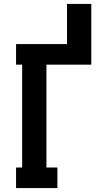

<svg xmlns="http://www.w3.org/2000/svg" viewBox="-20 -960 540 980"><path d="M62 0V-105H93V-630H62V-735H322V-940H446V-630H217V-105H273V0Z"/></svg>

Font: Iosevka Slab Extrabold
Style: Regular
Weight: 800
Monospace: yes
Designer: Belleve Invis
Foundry: Belleve Invis
Version: Version 11.1.1; ttfautohint (v1.8.3)